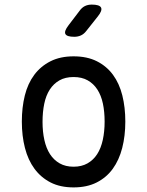

<svg xmlns="http://www.w3.org/2000/svg" viewBox="-20 -805 640 835"><path d="M300 10Q242 10 200 -11.5Q158 -33 130 -71Q102 -109 88.5 -161.5Q75 -214 75 -276Q75 -338 88 -390Q101 -442 129 -479.5Q157 -517 199.5 -538.5Q242 -560 300 -560Q359 -560 401.5 -538.5Q444 -517 471.5 -479.5Q499 -442 512 -390Q525 -338 525 -276Q525 -214 511.5 -161.5Q498 -109 470.5 -71Q443 -33 400.5 -11.5Q358 10 300 10ZM300 -80Q335 -80 360.5 -94.5Q386 -109 402.5 -134.5Q419 -160 427 -196.5Q435 -233 435 -276Q435 -319 427.5 -354.5Q420 -390 403.5 -415.5Q387 -441 361.5 -455.5Q336 -470 300 -470Q264 -470 238.5 -455.5Q213 -441 196.5 -415.5Q180 -390 172.5 -354Q165 -318 165 -275Q165 -232 173 -196Q181 -160 197.5 -134.5Q214 -109 239.5 -94.5Q265 -80 300 -80ZM355 -670Q345 -657 332 -651Q319 -645 303 -645Q271 -645 264.5 -657Q258 -669 278 -695L326 -758Q336 -772 349 -778.5Q362 -785 379 -785Q413 -785 419.5 -772Q426 -759 405 -733Z"/></svg>

Font: Maple Mono NF
Style: Regular
Weight: 400
Monospace: yes
Designer: subframe7536
Version: Version 7.000